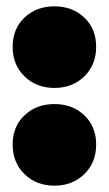

<svg xmlns="http://www.w3.org/2000/svg" viewBox="-20 -577 344 607"><path d="M20 -429Q20 -486 57.5 -521.5Q95 -557 152 -557Q209 -557 246.5 -521.5Q284 -486 284 -429Q284 -372 246.5 -335.5Q209 -299 152 -299Q95 -299 57.5 -335.5Q20 -372 20 -429ZM20 -120Q20 -177 57.5 -212.5Q95 -248 152 -248Q209 -248 246.5 -212.5Q284 -177 284 -120Q284 -63 246.5 -26.5Q209 10 152 10Q95 10 57.5 -26.5Q20 -63 20 -120Z"/></svg>

Font: AtCorfu Sans
Style: AtCorfu Sans Black
Weight: 900
Designer: Kostas Teopoulos
Foundry: Kostas Teopoulos
Version: Version 1.00 July 8, 2025, initial release